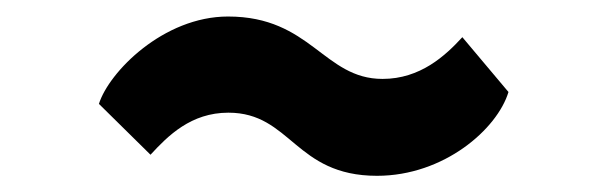

<svg xmlns="http://www.w3.org/2000/svg" viewBox="-20 -533 747 236"><path d="M165 -342.8C186.5 -366.2 214.8 -394.5 260.7 -394.5C337.9 -394.5 342.3 -316.9 443.4 -316.9C525.9 -316.9 591.3 -374.5 605 -419.9L548.3 -487.3C527.3 -464.4 496.6 -436 450.2 -436C377.9 -436 362.3 -512.7 260.3 -512.7C180.7 -512.7 113.8 -444.3 101.6 -405.3Z"/></svg>

Font: Merriweather Sans
Style: Bold
Weight: 700
Designer: Eben Sorkin ( eben@eyebytes.com )
Foundry: Eben Sorkin
Version: Version 1.003